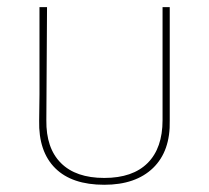

<svg xmlns="http://www.w3.org/2000/svg" viewBox="-20 -511 581 534"><path d="M452.1 -175.8Q454.1 -90.8 405.8 -43.9Q357.4 2.9 270 2.9Q180.2 2.9 133.8 -43Q86.9 -89.4 88.9 -175.8L89.8 -248V-491.2H110.8L108.9 -176.8Q107.9 -99.1 149.4 -57.6Q190.9 -16.1 270 -16.1Q349.1 -16.1 390.6 -57.6Q432.1 -99.1 432.1 -176.8V-491.2H452.1Z"/></svg>

Font: Datalegreya
Style: Thin
Weight: 250
Designer: Figs Lab
Foundry: Figs Lab
Version: Version 1.002;PS 001.002;hotconv 1.0.70;makeotf.lib2.5.58329